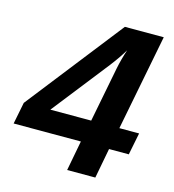

<svg xmlns="http://www.w3.org/2000/svg" viewBox="-121 -775 781 862"><g transform="rotate(15 269.5 -344.0)"><path d="M426.8 -139.6 400.4 0H269.5L295.9 -139.6H-16.6L3.4 -240.7L353.5 -688H534.2L447.3 -242.2H539.1L518.6 -139.6ZM390.6 -588.9Q368.2 -550.8 333.5 -505.9L126.5 -242.2H316.4L366.2 -498Q375 -542 390.6 -588.9Z"/></g></svg>

Font: Liberation Sans
Style: Bold Italic
Weight: 700
Italic angle: -12°
Designer: Steve Matteson
Foundry: Ascender Corporation
Version: Version 2.1.5